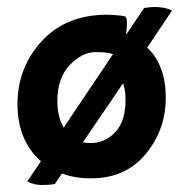

<svg xmlns="http://www.w3.org/2000/svg" viewBox="-20 -484 524 549"><path d="M339 -199Q339 -225 332 -246L217 -77Q231 -75 240 -75Q280 -75 309.5 -106Q339 -137 339 -199ZM303 -329Q291 -335 253 -335Q215 -335 179.5 -298Q144 -261 144 -195Q144 -151 162 -119ZM240 26Q194 26 157 12L137 42Q122 45 100 45Q78 45 58 35L97 -23Q30 -82 30 -186.5Q30 -291 99.5 -366.5Q169 -442 287 -442Q335 -440 339 -436Q343 -432 343 -417Q343 -402 340 -384L392 -461Q407 -464 422 -464Q452 -464 472 -454L401 -348Q454 -297 454 -205Q454 -113 396.5 -43.5Q339 26 240 26Z"/></svg>

Font: Bubblegum Sans
Style: Regular
Weight: 400
Designer: Angel Koziupa and Alejandro Paul
Foundry: Angel Koziupa and Alejandro Paul
Version: Version 1.001